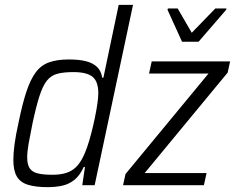

<svg xmlns="http://www.w3.org/2000/svg" viewBox="-20 -763 968 791"><path d="M176 8Q126 8 94.5 -2Q63 -12 49 -36.5Q35 -61 35 -104Q35 -132 40 -169.5Q45 -207 56 -256Q72 -335 89 -386Q106 -437 128 -466Q150 -495 183 -506.5Q216 -518 264 -518Q305 -518 333.5 -511Q362 -504 379.5 -487.5Q397 -471 401 -443H406L469 -743H528L370 0H319L330 -75H325Q309 -40 286.5 -22Q264 -4 236.5 2Q209 8 176 8ZM195 -43Q229 -43 252.5 -50.5Q276 -58 292.5 -74Q309 -90 321 -114Q330 -131 339 -157Q348 -183 356 -214Q364 -245 370.5 -276Q377 -307 381 -334.5Q385 -362 385 -379Q385 -427 361.5 -446.5Q338 -466 282 -466Q242 -466 216 -459Q190 -452 173 -430.5Q156 -409 142.5 -367Q129 -325 114 -255Q104 -206 98 -172Q92 -138 92 -115Q92 -85 102.5 -69.5Q113 -54 136 -48.5Q159 -43 195 -43ZM487 0 497 -46 839 -460H594L605 -510H928L918 -464L576 -50H831L820 0ZM730 -591 670 -723 672 -728H712L770 -628L867 -728H913L912 -723L798 -591Z"/></svg>

Font: Saira SemiCondensed Light
Style: Italic
Weight: 300
Width: 4
Italic angle: -12°
Designer: Hector Gatti with collaboration of the Omnibus-Type team
Foundry: Omnibus-Type
Version: Version 1.101